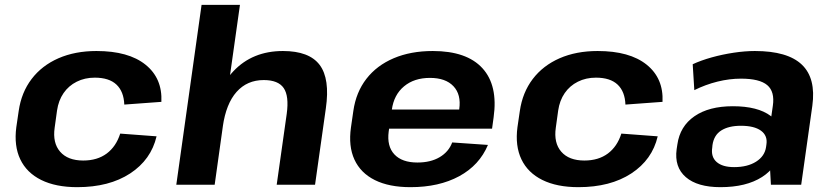

<svg xmlns="http://www.w3.org/2000/svg" viewBox="-20 -760 3417 790"><path d="M297.9 10.1Q209.4 10.1 149.6 -19.5Q89.8 -49.1 63.4 -104.5Q37 -159.9 47.1 -236.6L56.9 -303.4Q67.9 -379.6 110.1 -435Q152.3 -490.4 220.6 -520.3Q289 -550.1 376.9 -550.1Q508.8 -550.1 578.7 -493.9Q648.6 -437.7 644 -340.9L491.4 -329.7Q489.4 -383.3 459.2 -411.9Q428.9 -440.5 369.9 -440.5Q328.8 -440.5 295.6 -423.8Q262.4 -407.2 241.5 -376.9Q220.7 -346.6 214.7 -305.4L204.9 -234.6Q195.9 -172 227.4 -135.8Q258.9 -99.5 322.4 -99.5Q380.4 -99.5 419.1 -128.3Q457.8 -157.2 474.6 -210.3L624.2 -199.1Q601.7 -102.8 515.5 -46.3Q429.3 10.1 297.9 10.1Z M1159.8 -291.9Q1169.8 -365 1147.2 -397.8Q1124.7 -430.6 1065.2 -430.6Q996.8 -430.6 953.4 -381.9Q910.1 -333.2 896.7 -239.3L827.9 -157.3L838.4 -227.4Q862 -384 940.4 -467Q1018.9 -550.1 1144.2 -550.1Q1252.1 -550.1 1295.2 -493Q1338.3 -435.9 1320.7 -314L1276.3 0H1118.5ZM809.4 -740H967.3L916.3 -378.6L863.3 0H705.4Z M1668.9 10.1Q1581 10.1 1522.4 -19Q1463.9 -48.1 1438.4 -103.3Q1413 -158.4 1424.1 -236.1L1433.9 -303.9Q1444.9 -380.6 1487.6 -435.7Q1530.4 -490.9 1600.2 -520.5Q1670.1 -550.1 1760.6 -550.1Q1900.4 -550.1 1965 -479.3Q2029.6 -408.5 2011 -276.9L2004.6 -230.5H1552.2L1563.4 -309.4H1891L1865.7 -279.1L1869.6 -311Q1878.1 -371 1845.8 -405.2Q1813.5 -439.5 1749 -439.5Q1684.1 -439.5 1642.4 -404.7Q1600.7 -370 1592.2 -308.5L1579.3 -218.8Q1571.4 -158.3 1602.7 -124.8Q1634 -91.3 1697.5 -91.3Q1751.9 -91.3 1789 -113.3Q1826.2 -135.3 1840.6 -173.9L1987.7 -163.7Q1952.5 -80 1869.5 -35Q1786.5 10.1 1668.9 10.1Z M2359.9 10.1Q2271.4 10.1 2211.6 -19.5Q2151.8 -49.1 2125.4 -104.5Q2099 -159.9 2109.1 -236.6L2118.9 -303.4Q2129.9 -379.6 2172.1 -435Q2214.3 -490.4 2282.6 -520.3Q2351 -550.1 2438.9 -550.1Q2570.8 -550.1 2640.7 -493.9Q2710.6 -437.7 2706 -340.9L2553.4 -329.7Q2551.4 -383.3 2521.2 -411.9Q2490.9 -440.5 2431.9 -440.5Q2390.8 -440.5 2357.6 -423.8Q2324.4 -407.2 2303.5 -376.9Q2282.7 -346.6 2276.7 -305.4L2266.9 -234.6Q2257.9 -172 2289.4 -135.8Q2320.9 -99.5 2384.4 -99.5Q2442.4 -99.5 2481.1 -128.3Q2519.8 -157.2 2536.6 -210.3L2686.2 -199.1Q2663.7 -102.8 2577.5 -46.3Q2491.3 10.1 2359.9 10.1Z M3141.2 -194.1 3159.9 -324.7Q3168.4 -383 3136.9 -409.7Q3105.4 -436.4 3028.9 -436.4Q2981.4 -436.4 2932.1 -424.2Q2882.9 -412 2836.8 -389.1L2830.2 -495.7Q2864.4 -511.6 2908.4 -523.9Q2952.4 -536.1 2998.8 -543.1Q3045.3 -550.1 3085.9 -550.1Q3220.5 -550.1 3279.3 -494Q3338 -437.9 3322.4 -324.7L3276.6 0H3152ZM2944.3 10.1Q2849.5 10.1 2801.8 -31.2Q2754.1 -72.5 2764.1 -146.1L2767.1 -165.7Q2777.6 -240.3 2837.3 -281.6Q2896.9 -322.9 2995.3 -322.9Q3098.1 -322.9 3151.2 -282.9Q3204.3 -242.8 3193.8 -169.2L3190.9 -148.1Q3180.9 -73.5 3115.5 -31.7Q3050.1 10.1 2944.3 10.1ZM3000.8 -72.4Q3055.7 -72.4 3091.1 -94.9Q3126.5 -117.4 3132 -155L3133.5 -165.8Q3138.9 -201.9 3111.2 -222.2Q3083.4 -242.5 3028.5 -242.5Q2978.5 -242.5 2948 -223.4Q2917.5 -204.3 2911.5 -162.9L2910.6 -153Q2904.6 -114.5 2928.7 -93.4Q2952.7 -72.4 3000.8 -72.4Z"/></svg>

Font: Pathway Extreme 8pt Thin
Style: Italic
Weight: 100
Italic angle: -8°
Designer: Eduardo Rodriguez Tunni
Foundry: Eduardo Rodriguez Tunni
Version: Version 1.000